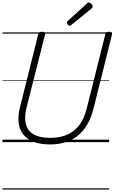

<svg xmlns="http://www.w3.org/2000/svg" viewBox="-20 -1163 938 1571"><path d="M390 19Q310 19 254.5 -3Q199 -25 169 -64.5Q139 -104 132.5 -160Q126 -216 143 -283L293 -884Q296 -894 302.5 -898.5Q309 -903 325 -903Q339 -903 345.5 -898.5Q352 -894 349 -883L196 -278Q178 -203 191.5 -148Q205 -93 254.5 -64Q304 -35 392 -35Q471 -35 530.5 -61.5Q590 -88 630 -141.5Q670 -195 689 -273L842 -884Q844 -894 851 -898.5Q858 -903 873 -903Q902 -903 897 -883L744 -270Q720 -176 672 -111Q624 -46 553.5 -13.5Q483 19 390 19ZM551 -952Q544 -952 535.5 -961Q527 -970 527 -976Q527 -979 527.5 -982Q528 -985 532 -989L691 -1134Q695 -1137 698 -1140Q701 -1143 706 -1143Q712 -1143 720 -1137.5Q728 -1132 733 -1124.5Q738 -1117 738 -1110Q738 -1106 737 -1103Q736 -1100 731 -1095L565 -960Q560 -956 557.5 -954Q555 -952 551 -952ZM0 378H873V388H0ZM0 -20H873V0H0ZM0 -505H873V-500H0ZM0 -898H873V-888H0Z"/></svg>

Font: Playwrite DE SAS Guides
Style: Regular
Weight: 400
Designer: Veronika Burian, José Scaglione
Foundry: TypeTogether
Version: Version 1.003